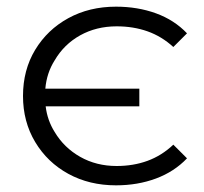

<svg xmlns="http://www.w3.org/2000/svg" viewBox="-20 -551 612 576"><path d="M328 5Q248 5 185 -29.5Q122 -64 85.5 -125Q49 -186 49 -263Q49 -341 85.5 -401.5Q122 -462 185 -496.5Q248 -531 328 -531Q393 -531 448 -511Q503 -491 541 -451L500 -410Q465 -442 422.5 -457Q380 -472 330 -472Q269 -472 220.5 -445Q172 -418 144 -370Q120 -332 116 -285H398V-232H117Q122 -190 144 -155Q172 -108 220.5 -80.5Q269 -53 330 -53Q380 -53 422.5 -68.5Q465 -84 500 -117L541 -76Q503 -36 448 -15.5Q393 5 328 5Z"/></svg>

Font: Modern
Style: Small
Weight: 400
Designer: Julieta Ulanovsky
Foundry: Julieta Ulanovsky
Version: Version 8.000